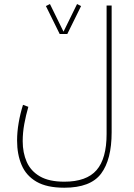

<svg xmlns="http://www.w3.org/2000/svg" viewBox="-20 -670 650 933"><path d="M270 -504.9 203.1 -640.6 222.7 -650.4 288.6 -516.1 354.5 -650.4 374 -640.6 307.1 -504.9ZM522.5 -27.3Q522.5 105.5 471.2 173.8Q419.9 242.2 292.5 242.2Q207.5 242.2 157.2 212.9Q106.9 183.6 85 131.8Q63 80.1 63 13.2Q63 -28.3 70.6 -72.8Q78.1 -117.2 91.8 -160.6L117.7 -150.9Q106 -110.4 98.1 -67.9Q90.3 -25.4 90.3 16.1Q90.3 72.3 109.9 116.7Q129.4 161.1 173.8 187Q218.3 212.9 292.5 212.9Q400.4 212.9 449.2 156.7Q498 100.6 498 -18.6V-643.1H522.5Z"/></svg>

Font: Vazirmatn FD Thin
Style: Regular
Weight: 100
Designer: Saber Rastikerdar
Foundry: Saber Rastikerdar
Version: Version 33.003